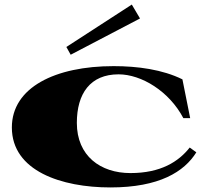

<svg xmlns="http://www.w3.org/2000/svg" viewBox="-20 -805 906 842"><path d="M464 17C679 17 788 -52 841 -137L812 -158C763 -96 685 -46 552 -46C421 -46 317 -121 317 -266C317 -395 376 -479 500 -479C600 -479 722 -405 784 -287H814L780 -457C693 -500 584 -515 478 -515C223 -515 32 -422 32 -246C32 -55 250 17 464 17ZM594 -724 558 -785 271 -599 290 -565Z"/></svg>

Font: Sprat Extended Black
Style: Regular
Weight: 900
Width: 9
Designer: Ethan Nakache
Foundry: Collletttivo
Version: Version 2.000;Glyphs 3.2 (3217)